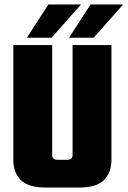

<svg xmlns="http://www.w3.org/2000/svg" viewBox="-20 -845 575 865"><path d="M291 -675 388 -825H535L402 -675ZM101 -675 198 -825H345L212 -675ZM307 -147V-642H482V-124Q482 -68 448.5 -34Q415 0 335 0H249V-125H282Q295 -125 301 -130.5Q307 -136 307 -147ZM215 -642V-147Q215 -136 221 -130.5Q227 -125 240 -125H273V0H187Q107 0 73.5 -34Q40 -68 40 -124V-642Z"/></svg>

Font: Teko Variable Light
Style: Regular
Weight: 300
Designer: Manushi Parikh, Jonny Pinhorn
Foundry: Indian Type Foundry
Version: Version 3.000